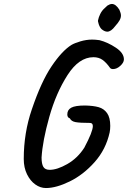

<svg xmlns="http://www.w3.org/2000/svg" viewBox="-20 -884 646 970"><path d="M100 -81Q100 -213 141 -332Q188 -471 240.5 -549Q293 -627 341 -657Q356 -666 386 -675Q416 -684 446 -684Q462 -684 483 -681Q525 -670 565.5 -643Q606 -616 606 -584Q606 -568 588 -551.5Q570 -535 551 -535Q541 -535 536 -541Q517 -568 498 -581.5Q479 -595 452 -595Q379 -595 321 -504.5Q263 -414 229 -293Q195 -172 190 -88Q190 -56 199 -41Q208 -26 231 -26Q269 -26 320.5 -55.5Q372 -85 406 -138Q449 -219 449 -247Q449 -263 434 -263Q384 -263 362 -267Q340 -271 333 -286Q320 -290 320 -306Q320 -329 340 -340Q360 -351 410 -351Q452 -350 478.5 -342.5Q505 -335 521 -312.5Q537 -290 537 -248Q537 -230 534 -215Q515 -129 458 -65Q401 -1 332.5 32.5Q264 66 212 66Q184 66 158.5 48Q133 30 116.5 -3.5Q100 -37 100 -81ZM476 -784Q478 -796 486.5 -813.5Q495 -831 509 -843Q512 -845 517.5 -851Q523 -857 527 -858Q536 -864 545 -864Q565 -864 583 -835Q591 -817 591 -806Q591 -794 584.5 -782Q578 -770 562 -752Q541 -724 522 -724Q509 -724 494 -736Q485 -744 479 -761Q473 -778 476 -784Z"/></svg>

Font: Caveat
Style: Bold
Weight: 700
Designer: Pablo Impallari
Foundry: Pablo Impallari
Version: Version 1.500; ttfautohint (v1.6)